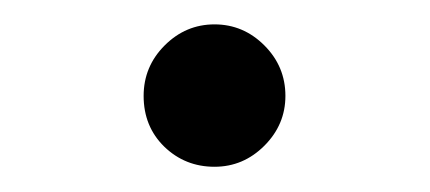

<svg xmlns="http://www.w3.org/2000/svg" viewBox="-20 -136 349 156"><path d="M96.7 -58.1Q96.7 -82 113.8 -99.1Q130.9 -116.2 154.3 -116.2Q177.7 -116.2 194.8 -99.1Q211.9 -82 211.9 -58.1Q211.9 -34.7 194.8 -17.6Q177.7 -0.5 154.3 -0.5Q130.4 -0.5 113.5 -16.8Q96.7 -33.2 96.7 -58.1Z"/></svg>

Font: Vazir Light UI
Style: Light-UI
Weight: 300
Designer: Saber Rastikerdar
Foundry: Saber Rastikerdar
Version: Version 30.0.0